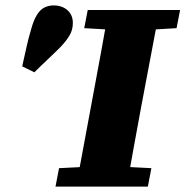

<svg xmlns="http://www.w3.org/2000/svg" viewBox="-20 -689 685 709"><path d="M62 -444Q70 -479 77.5 -513.5Q85 -548 95 -581Q104 -614 116 -633.5Q128 -653 143.5 -661Q159 -669 178 -669Q209 -669 229 -651.5Q249 -634 249 -604Q249 -579 237 -558.5Q225 -538 203 -515Q178 -490 155 -468.5Q132 -447 107 -422ZM185 0 198 -68 338 -75H402L539 -68L526 0ZM261 0 327 -355Q341 -429 354.5 -503.5Q368 -578 381 -652H569L502 -298Q488 -223 474.5 -148.5Q461 -74 448 0ZM291 -585 304 -652H645L632 -585L496 -577H432Z"/></svg>

Font: Source Serif 4 Black
Style: Italic
Weight: 900
Italic angle: -12°
Designer: Frank Grießhammer
Foundry: Adobe Systems Incorporated
Version: Version 4.004;hotconv 1.0.116;makeotfexe 2.5.65601